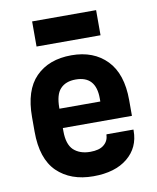

<svg xmlns="http://www.w3.org/2000/svg" viewBox="-81 -763 678 831"><g transform="rotate(-10 258.5 -347.0)"><path d="M168 -222.7V-209Q168 -151.4 194.3 -126Q221.7 -100.6 267.6 -100.6Q306.6 -100.6 326.2 -116.2Q347.7 -132.8 348.6 -160.2L349.6 -163.1H467.8V-158.2Q467.8 -84 413.1 -39.1Q358.4 5.9 262.7 5.9Q163.1 5.9 103.5 -51.8Q44.9 -109.4 44.9 -228.5V-292Q44.9 -410.2 101.6 -467.8Q159.2 -526.4 258.8 -526.4Q356.4 -526.4 414.1 -466.8Q471.7 -407.2 471.7 -292V-222.7ZM191.4 -394.5Q168 -370.1 168 -310.5V-307.6H347.7V-321.3Q347.7 -419.9 258.8 -419.9Q214.8 -419.9 191.4 -394.5ZM117.2 -700.2H398.4V-589.8H117.2Z"/></g></svg>

Font: Dinish
Style: Bold
Weight: 700
Designer: Bert Driehuis
Foundry: Playbeing
Version: Version 3.006; git-39231f3c-release